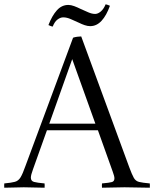

<svg xmlns="http://www.w3.org/2000/svg" viewBox="-26 -875 720 896"><path d="M-6 1Q-7 -9 -6 -19Q27 -22 43.5 -26.5Q60 -31 70 -47.5Q80 -64 93 -101L315 -699Q323 -702 334.5 -703.5Q346 -705 353 -705L577 -95Q590 -60 598.5 -45Q607 -30 623 -26Q639 -22 673 -19Q674 -9 673 1Q647 1 614.5 0Q582 -1 555 -1Q527 -1 502.5 0Q478 1 450 1Q449 -9 450 -19Q485 -22 496.5 -25.5Q508 -29 508 -43Q508 -48 506 -55.5Q504 -63 500 -74L431 -267H193L128 -85Q118 -58 118 -46Q118 -30 133 -26Q148 -22 182 -19Q183 -9 182 1Q157 1 133.5 0Q110 -1 85 -1Q65 -1 40.5 0Q16 1 -6 1ZM204 -298H419L311 -599ZM467 -855Q473 -854 477.5 -852Q482 -850 487 -848Q471 -803 448 -778Q425 -753 395 -753Q383 -753 369.5 -757.5Q356 -762 342 -769Q324 -777 305 -785.5Q286 -794 269 -794Q256 -794 242.5 -784Q229 -774 220 -751Q214 -752 209.5 -754Q205 -756 200 -758Q217 -802 239.5 -827Q262 -852 293 -852Q305 -852 320 -846.5Q335 -841 351 -833Q369 -825 386 -817.5Q403 -810 418 -810Q431 -810 444.5 -821.5Q458 -833 467 -855Z"/></svg>

Font: Castoro Titling
Style: Regular
Weight: 400
Version: Version 2.04